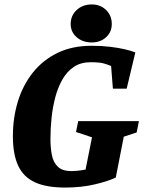

<svg xmlns="http://www.w3.org/2000/svg" viewBox="-20 -834 654 864"><path d="M273 10Q188 10 136.5 -14Q85 -38 61.5 -89Q38 -140 38 -221Q38 -304 60.5 -377.5Q83 -451 128 -507.5Q173 -564 239 -596Q305 -628 392 -628Q438 -628 475 -623.5Q512 -619 540.5 -612.5Q569 -606 589 -598L550 -435H488L480 -537Q464 -544 445 -549Q426 -554 388 -554Q344 -554 313 -533.5Q282 -513 261.5 -477.5Q241 -442 229 -397Q217 -352 212 -303.5Q207 -255 207 -208Q207 -169 213.5 -136Q220 -103 240.5 -83.5Q261 -64 302 -64Q310 -64 327.5 -65.5Q345 -67 365 -71L394 -216L322 -240L332 -289H605L595 -238L537 -219L501 -35Q468 -19 407.5 -4.5Q347 10 273 10ZM393 -643Q352 -643 325 -666.5Q298 -690 298 -726Q298 -764 325 -789Q352 -814 393 -814Q432 -814 457.5 -789Q483 -764 483 -726Q483 -690 457.5 -666.5Q432 -643 393 -643Z"/></svg>

Font: Manuale ExtraBold
Style: Italic
Weight: 800
Italic angle: -11°
Designer: Eduardo Tunni / Pablo Cosgaya
Foundry: Eduardo Tunni / Pablo Cosgaya
Version: Version 1.002